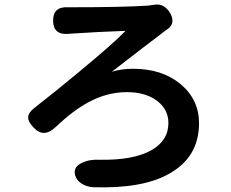

<svg xmlns="http://www.w3.org/2000/svg" viewBox="-20 -774 1020 846"><path d="M390 51Q363 49 341 36Q317 21 311 -2Q301 -38 342 -57Q376 -73 423 -70Q566 -68 644 -110.5Q722 -153 722 -232Q722 -291 673 -329Q622 -368 539 -368Q451 -368 369 -323Q303 -288 226 -215Q173 -164 129 -211Q104 -237 104 -256Q104 -277 131 -298Q232 -377 328 -457Q483 -585 533 -638Q416 -634 296 -626Q294 -626 290 -625.5Q286 -625 284 -625Q215 -618 214 -682Q213 -746 281 -742Q287 -742 292 -742Q517 -742 628 -749H630Q649 -751 659 -753Q698 -760 724 -725Q742 -700 739.5 -678Q737 -656 710 -640Q683 -620 609 -563Q518 -492 473 -458Q516 -471 566 -471Q695 -471 776 -403Q857 -335 857 -231Q857 -82 726 -9Q610 58 390 51Z"/></svg>

Font: GenSenRounded2 TW B
Style: Regular
Weight: 700
Version: Version 2.000;PS 2;hotconv 16.6.51;makeotf.lib2.5.65220 DEVE